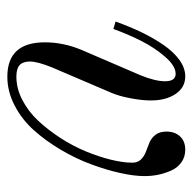

<svg xmlns="http://www.w3.org/2000/svg" viewBox="-21 -487 520 518"><g transform="rotate(90 239.0 -228.0)"><path d="M58.1 -273.9 38.1 -279.8Q51.8 -317.9 67.1 -349.9Q82.5 -381.8 101.3 -409.2Q120.1 -436.5 141.8 -452.1Q163.6 -467.8 186 -467.8Q215.8 -467.8 233.4 -441.9Q251 -416 251 -375Q251 -350.6 245.1 -320.1Q239.3 -289.6 231 -270L162.1 -108.9Q146 -69.3 146 -48.8Q146 -29.8 155.5 -21Q165 -12.2 187 -12.2Q218.8 -12.2 249.8 -28.3Q280.8 -44.4 305.7 -71Q330.6 -97.7 352.3 -131.1Q374 -164.6 388.4 -199.5Q402.8 -234.4 410.9 -267.3Q418.9 -300.3 418.9 -325.2Q418.9 -339.4 410.4 -348.1Q401.9 -356.9 389.4 -361.6Q377 -366.2 364.5 -371.3Q352.1 -376.5 343.5 -387.7Q335 -398.9 335 -417Q335 -439.9 348.1 -453.9Q361.3 -467.8 383.8 -467.8Q403.8 -467.8 418.5 -457Q433.1 -446.3 440.7 -428.7Q448.2 -411.1 451.7 -393.6Q455.1 -376 455.1 -357.9Q455.1 -330.1 446.8 -292.5Q438.5 -254.9 423.1 -213.4Q407.7 -171.9 383.8 -131.6Q359.9 -91.3 331.3 -59.3Q302.7 -27.3 264.9 -7.6Q227.1 12.2 187 12.2Q94.2 12.2 94.2 -88.9Q94.2 -138.2 113.8 -186L183.1 -347.2Q199.2 -386.7 199.2 -413.1Q199.2 -441.9 179.2 -441.9Q157.7 -441.9 133.1 -413.3Q108.4 -384.8 90.3 -348.9Q72.3 -313 58.1 -273.9Z"/></g></svg>

Font: Flanker Steampunk
Style: Italic
Weight: 400
Italic angle: -12°
Designer: Alexey Kryukov, Leonardo Di Lena
Foundry: Alexey Kryukov, Leonardo Di Lena
Version: 1.210